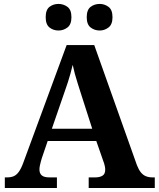

<svg xmlns="http://www.w3.org/2000/svg" viewBox="-20 -939 793 959"><path d="M4.1 0V-53H16.1Q34.4 -53 48.1 -58.7Q61.8 -64.4 73.6 -80.3Q85.3 -96.1 96.2 -125.8L312.9 -714H450.7L663.9 -114.1Q672.5 -92 683.2 -78.5Q694 -64.9 708.4 -59Q722.9 -53 741.3 -53H753.1V0H423V-53H455.9Q477.8 -53 491.6 -61.3Q505.5 -69.6 505.5 -91.2Q505.5 -99.5 503.9 -107.3Q502.3 -115.1 500.2 -122.5Q498.1 -129.9 495.7 -135.1L460.9 -234.9H218.2L188.9 -149.1Q186.5 -141.1 183.7 -130.8Q180.8 -120.4 178.9 -110.5Q177 -100.5 177 -92.2Q177 -73 188.6 -63Q200.2 -53 226.2 -53H264.3V0ZM239 -296H440.6L381.5 -480.2Q374.4 -503.3 367.2 -525.4Q360.1 -547.4 354 -569.8Q348 -592.2 343.1 -615Q338.1 -592.8 331.9 -571.4Q325.7 -550.1 319.2 -528.8Q312.6 -507.5 304.1 -484.6ZM478.2 -786.6Q452.1 -786.6 432.7 -801.7Q413.2 -816.8 413.2 -853Q413.2 -890.2 432.7 -904.8Q452.1 -919.4 478.2 -919.4Q502.1 -919.4 522 -904.8Q541.9 -890.2 541.9 -853Q541.9 -816.8 522 -801.7Q502.1 -786.6 478.2 -786.6ZM271.9 -786.6Q246.4 -786.6 227.3 -801.7Q208.2 -816.8 208.2 -853Q208.2 -890.2 227.3 -904.8Q246.4 -919.4 271.9 -919.4Q297 -919.4 316.9 -904.8Q336.8 -890.2 336.8 -853Q336.8 -816.8 316.9 -801.7Q297 -786.6 271.9 -786.6Z"/></svg>

Font: Noto Serif Sinhala
Style: Regular
Weight: 400
Designer: Jelle Bosma - Monotype Design Team
Foundry: Monotype Imaging Inc.
Version: Version 2.006